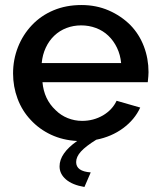

<svg xmlns="http://www.w3.org/2000/svg" viewBox="-20 -552 635 764"><path d="M283 93Q283 72 302 51Q321 30 363 4Q424 -8 470 -42Q516 -76 538 -124L444 -151Q427 -115 390 -93Q352 -71 307 -71Q277 -71 249.5 -82Q222 -93 201 -114Q155 -157 149 -225H568Q571 -252 571 -265Q571 -319 552.5 -367.5Q534 -416 499 -452Q462 -489 412.5 -510.5Q363 -532 304 -532Q243 -532 193 -511Q143 -490 107 -452Q71 -414 51.5 -364.5Q32 -315 32 -260Q32 -207 50 -159Q68 -111 102 -75Q136 -38 183 -16Q230 6 287 9Q217 58 217 110Q217 140 242.5 162Q268 184 316 192L341 134Q283 130 283 93ZM196 -410Q217 -430 244.5 -440.5Q272 -451 303 -451Q334 -451 362 -440.5Q390 -430 411 -410Q432 -390 445.5 -362Q459 -334 462 -301H146Q149 -334 162 -362Q175 -390 196 -410Z"/></svg>

Font: RT Raleway SemiBold
Style: Regular
Weight: 400
Designer: Matt McInerney, Pablo Impallari, Rodrigo Fuenzalida — Edited by Milan Moffatt in April 2016
Foundry: Matt McInerney, Pablo Impallari, Rodrigo Fuenzalida — Edited by Milan Moffatt in April 2016
Version: Version 3.001